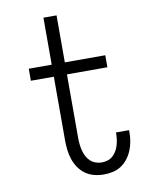

<svg xmlns="http://www.w3.org/2000/svg" viewBox="-84 -796 668 865"><g transform="rotate(-10 250.0 -363.5)"><path d="M321 8Q299 8 277 2.5Q255 -3 237 -16Q219 -29 206.5 -47.5Q194 -66 187 -87Q180 -108 177.5 -130Q175 -152 175 -174V-465H70V-520H175V-735H235V-520H420V-465H235V-174Q235 -160 236.5 -145.5Q238 -131 241.5 -117Q245 -103 251.5 -90Q258 -77 268.5 -67Q279 -57 293 -52Q307 -47 321 -47Q334 -47 347.5 -51Q361 -55 371 -64Q381 -73 388 -84.5Q395 -96 399 -109Q403 -122 405 -135.5Q407 -149 407 -162V-169H467V-159Q467 -138 463.5 -117.5Q460 -97 452 -77.5Q444 -58 431 -41Q418 -24 400.5 -12.5Q383 -1 362.5 3.5Q342 8 321 8Z"/></g></svg>

Font: Iosevka SS18 Light
Style: Regular
Weight: 300
Monospace: yes
Designer: Belleve Invis
Foundry: Belleve Invis
Version: Version 25.1.1; ttfautohint (v1.8.4)